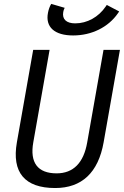

<svg xmlns="http://www.w3.org/2000/svg" viewBox="-20 -947 630 977"><path d="M260.7 9.8C396 9.8 480 -68.4 507.3 -222.7L590.3 -693.4H506.8L423.8 -222.7C405.8 -118.2 353 -64.9 268.1 -64.9C171.9 -64.9 130.9 -119.1 149.4 -222.7L232.4 -693.4H148.9L65.9 -222.7C39.1 -69.8 105.5 9.8 260.7 9.8ZM352.1 -766.6C446.8 -766.6 531.2 -808.6 580.1 -879.4L586.4 -888.7L523.4 -921.9L518.1 -914.1C481.4 -859.9 423.3 -828.1 362.8 -828.1C317.9 -828.1 295.4 -849.1 301.8 -885.7C302.7 -892.1 305.2 -899.9 309.1 -907.2L240.7 -927.2C232.9 -915 227.1 -897.9 224.1 -881.8C210 -809.6 257.3 -766.6 352.1 -766.6Z"/></svg>

Font: Cascadia Code PL SemiLight
Style: Italic
Weight: 350
Italic angle: -10°
Monospace: yes
Designer: Aaron Bell
Foundry: Saja Typeworks
Version: Version 2404.023